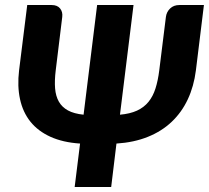

<svg xmlns="http://www.w3.org/2000/svg" viewBox="-20 -745 832 765"><path d="M185.5 -725Q208.5 -725 219.5 -711.2Q230.5 -697.5 228 -677.5L202 -464.5Q197 -424 199.5 -393Q202 -362 214.5 -340Q227 -318 250.8 -305Q274.5 -292 313 -288L367 -725H512L458 -288Q498 -291.5 525.8 -304.2Q553.5 -317 571.5 -339Q589.5 -361 599.5 -392.5Q609.5 -424 614.5 -464.5L641 -677.5Q643.5 -697.5 657.8 -711.2Q672 -725 695 -725H792.5L760.5 -464.5Q752.5 -401 728.2 -349.2Q704 -297.5 664.2 -259.8Q624.5 -222 569.2 -199.8Q514 -177.5 444 -173L423 0H277.5L299 -173Q230.5 -177.5 181 -200Q131.5 -222.5 101.2 -260.2Q71 -298 59.8 -349.8Q48.5 -401.5 56 -464.5L88.5 -725Z"/></svg>

Font: Lato Heavy
Style: Italic
Weight: 800
Italic angle: -7°
Designer: Lukasz Dziedzic
Foundry: tyPoland Lukasz Dziedzic
Version: Version 2.007; 2014-02-27